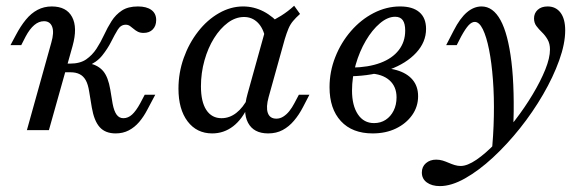

<svg xmlns="http://www.w3.org/2000/svg" viewBox="-20 -448 2010 661"><path d="M378.2 11.3Q342.7 11.3 323.4 -10.1Q304 -31.5 296 -78.2L287.1 -132.3Q283.1 -158.1 275 -172.2Q266.9 -186.3 254 -192.7Q241.1 -199.2 222.6 -199.2H184.7L192.7 -229H221Q255.6 -229 276.6 -243.5Q297.6 -258.1 312.1 -280.2Q326.6 -302.4 338.3 -327.8Q350 -353.2 364.1 -375.4Q378.2 -397.6 399.6 -411.7Q421 -425.8 454.8 -425.8Q484.7 -425.8 501.2 -413.7Q517.7 -401.6 517.7 -379Q517.7 -358.9 506 -346.8Q494.4 -334.7 474.2 -334.7Q462.9 -334.7 454.8 -338.7Q446.8 -342.7 440.3 -348.4Q433.9 -354 427.4 -358.5Q421 -362.9 412.9 -362.9Q396 -362.9 385.5 -346Q375 -329 362.9 -304.8Q350.8 -280.6 331.9 -256.9Q312.9 -233.1 279 -219.4L288.7 -229.8Q319.4 -222.6 335.9 -202.4Q352.4 -182.3 359.7 -139.5L367.7 -91.1Q372.6 -65.3 381.5 -53.2Q390.3 -41.1 404.8 -41.1Q421 -41.1 434.7 -53.6Q448.4 -66.1 462.9 -92.7L478.2 -121.8H514.5L487.1 -70.2Q475 -46.8 459.3 -28.2Q443.5 -9.7 423.4 0.8Q403.2 11.3 378.2 11.3ZM72.6 0 156.5 -300.8Q166.9 -336.3 159.7 -355.6Q152.4 -375 131.5 -375Q113.7 -375 98 -361.7Q82.3 -348.4 68.5 -322.6L53.2 -292.7H16.1L34.7 -327.4Q50.8 -358.1 69 -380.2Q87.1 -402.4 109.3 -414.1Q131.5 -425.8 158.1 -425.8Q208.9 -425.8 228.2 -389.5Q247.6 -353.2 229.8 -289.5L148.4 0Z M710.5 11.3Q657.3 11.3 625.8 -30.2Q594.4 -71.8 594.4 -142.7Q594.4 -197.6 612.5 -248.4Q630.6 -299.2 662.1 -339.5Q693.5 -379.8 733.9 -402.8Q774.2 -425.8 816.9 -425.8Q854 -425.8 887.5 -408.5Q921 -391.1 948.4 -358.1L893.5 -316.1Q886.3 -351.6 866.9 -370.6Q847.6 -389.5 820.2 -389.5Q791.1 -389.5 764.5 -369.8Q737.9 -350 716.9 -316.5Q696 -283.1 683.9 -239.9Q671.8 -196.8 671.8 -150.8Q671.8 -97.6 690.3 -69.4Q708.9 -41.1 742.7 -41.1Q770.2 -41.1 793.5 -59.3Q816.9 -77.4 834.7 -112.1V-83.9Q814.5 -37.9 782.7 -13.3Q750.8 11.3 710.5 11.3ZM903.2 11.3Q853.2 11.3 833.9 -25.4Q814.5 -62.1 832.3 -125L900 -368.5Q924.2 -379 948 -394Q971.8 -408.9 992.7 -428.2L1012.9 -400Q998.4 -387.1 988.7 -375.4Q979 -363.7 973 -349.2Q966.9 -334.7 960.5 -313.7L904.8 -113.7Q895.2 -79 902 -59.3Q908.9 -39.5 931.5 -39.5Q944.4 -39.5 955.6 -46.8Q966.9 -54 976.2 -65.7Q985.5 -77.4 993.5 -92.7L1008.9 -121.8H1045.2L1023.4 -79.8Q1009.7 -53.2 992.3 -32.7Q975 -12.1 953.2 -0.4Q931.5 11.3 903.2 11.3Z M1262.9 11.3Q1192.7 11.3 1153.6 -31Q1114.5 -73.4 1114.5 -147.6Q1114.5 -201.6 1134.3 -251.6Q1154 -301.6 1188.3 -341.1Q1222.6 -380.6 1266.5 -403.2Q1310.5 -425.8 1357.3 -425.8Q1400.8 -425.8 1423.8 -406Q1446.8 -386.3 1446.8 -348.4Q1446.8 -303.2 1412.9 -266.5Q1379 -229.8 1321 -208.5Q1262.9 -187.1 1187.9 -185.5L1191.1 -215.3Q1248.4 -216.1 1289.5 -231.5Q1330.6 -246.8 1352.8 -275.4Q1375 -304 1375 -342.7Q1375 -366.9 1366.5 -378.6Q1358.1 -390.3 1340.3 -390.3Q1314.5 -390.3 1287.9 -367.7Q1261.3 -345.2 1239.5 -308.1Q1217.7 -271 1204.8 -226.2Q1191.9 -181.5 1191.9 -136.3Q1191.9 -84.7 1212.1 -54.4Q1232.3 -24.2 1267.7 -24.2Q1290.3 -24.2 1307.7 -35.5Q1325 -46.8 1335.1 -66.9Q1345.2 -87.1 1345.2 -112.9Q1345.2 -150 1320.6 -171.8Q1296 -193.5 1251.6 -195.2L1258.9 -213.7Q1309.7 -216.9 1345.6 -206.5Q1381.5 -196 1400.4 -173.4Q1419.4 -150.8 1419.4 -116.9Q1419.4 -80.6 1398.8 -51.6Q1378.2 -22.6 1343.1 -5.6Q1308.1 11.3 1262.9 11.3Z M1494.4 192.7Q1466.9 192.7 1449.6 180.2Q1432.3 167.7 1432.3 146Q1432.3 125.8 1446.4 113.7Q1460.5 101.6 1481.5 101.6Q1493.5 101.6 1504 104.8Q1514.5 108.1 1524.6 112.5Q1534.7 116.9 1545.2 120.2Q1555.6 123.4 1566.1 123.4Q1588.7 123.4 1620.2 102Q1651.6 80.6 1685.9 44.8Q1720.2 8.9 1753.6 -34.7Q1787.1 -78.2 1814.1 -123.4Q1841.1 -168.5 1857.3 -208.5Q1873.4 -248.4 1873.4 -277.4Q1873.4 -297.6 1865.3 -311.7Q1857.3 -325.8 1846 -336.7Q1834.7 -347.6 1826.6 -358.5Q1818.5 -369.4 1818.5 -384.7Q1818.5 -402.4 1831 -414.1Q1843.5 -425.8 1865.3 -425.8Q1893.5 -425.8 1909.7 -404.4Q1925.8 -383.1 1925.8 -343.5Q1925.8 -297.6 1905.2 -240.3Q1884.7 -183.1 1849.6 -122.6Q1814.5 -62.1 1769.8 -6Q1725 50 1676.6 94.8Q1628.2 139.5 1581 166.1Q1533.9 192.7 1494.4 192.7ZM1671.8 87.1Q1679 18.5 1680.2 -48.4Q1681.5 -115.3 1677 -173.8Q1672.6 -232.3 1663.7 -277Q1654.8 -321.8 1642.3 -347.2Q1629.8 -372.6 1614.5 -372.6Q1604 -372.6 1593.1 -360.9Q1582.3 -349.2 1567.7 -322.6L1552.4 -292.7H1516.1L1541.9 -342.7Q1563.7 -385.5 1587.5 -405.6Q1611.3 -425.8 1637.9 -425.8Q1677.4 -425.8 1703.2 -378.6Q1729 -331.5 1740.7 -235.5Q1752.4 -139.5 1746.8 5.6Q1737.1 19.4 1725.8 31.9Q1714.5 44.4 1701.6 58.1Q1688.7 71.8 1671.8 87.1Z"/></svg>

Font: Playfair 9pt
Style: Italic
Weight: 400
Italic angle: -15.6°
Designer: Claus Eggers Sørensen
Foundry: Claus Eggers Sørensen
Version: Version 2.001;gftools[0.9.30]